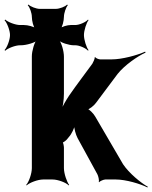

<svg xmlns="http://www.w3.org/2000/svg" viewBox="-68 -789 670 844"><path d="M273 -182 360 -23C364 -16 369 5 366 11L368 12C371 7 388 0 395 0H441C485 0 549 19 580 35L582 32C551 15 499 -28 473 -67L351 -276C344 -289 323 -311 314 -311V-307C323 -307 346 -325 354 -337L449 -464C480 -503 537 -542 572 -558L570 -562C535 -546 468 -528 424 -528H372C367 -528 352 -533 351 -538L348 -537C350 -532 341 -514 338 -509C304 -462 269 -417 236 -369C222 -348 204 -317 197 -298L201 -297C208 -316 213 -350 213 -377V-540C213 -564 202 -604 189 -616L187 -614C199 -601 236 -590 256 -590H263C281 -590 310 -577 319 -566L321 -569C312 -580 301 -614 301 -635C301 -655 312 -689 321 -700L319 -703C310 -692 281 -679 263 -679H243C229 -679 203 -672 194 -663L197 -660C206 -669 213 -698 213 -715C213 -731 222 -757 230 -766L227 -769C219 -760 194 -750 177 -750H107C91 -750 66 -760 57 -769L54 -766C63 -757 72 -731 72 -715C72 -698 79 -669 88 -660L91 -663C82 -672 54 -679 37 -679H20C0 -679 -34 -692 -45 -703L-48 -700C-37 -689 -24 -655 -24 -635C-24 -614 -37 -580 -48 -569L-45 -566C-34 -577 0 -590 20 -590H24C47 -590 86 -601 98 -613L95 -616C83 -604 72 -564 72 -542V-50C72 -26 59 11 47 24L49 26C62 14 98 0 122 0H163C187 0 223 14 234 26L236 24C226 11 213 -26 213 -50V-140C213 -146 210 -164 206 -166L205 -162C209 -161 223 -172 226 -176L235 -187C247 -200 259 -226 261 -240H258C257 -226 265 -197 273 -182Z"/></svg>

Font: Asimov
Style: EdgeNar
Weight: 500
Designer: Google
Version: Version 2.000980: 2014